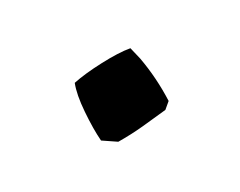

<svg xmlns="http://www.w3.org/2000/svg" viewBox="-40 -171 303 242"><g transform="rotate(20 111.5 -50.0)"><path d="M108 11Q94 1 76.5 -16Q59 -33 52 -46Q60 -61 75.5 -81Q91 -101 103 -111L119 -103Q147 -87 171 -65V-53Q161 -38 151 -23.5Q141 -9 129 5Z"/></g></svg>

Font: Labrada
Style: Regular
Weight: 400
Designer: Mercedes Jáuregui
Foundry: Omnibus-Type Team
Version: Version 1.000; ttfautohint (v1.8.4.7-5d5b)